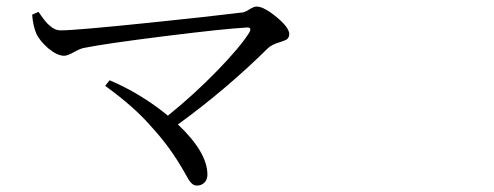

<svg xmlns="http://www.w3.org/2000/svg" viewBox="-20 -619 1540 598"><path d="M592.8 -41Q582 -41 573.2 -51.8Q567.4 -58.6 554.7 -82Q510.7 -160.2 452.1 -223.6Q398.4 -286.1 307.6 -351.6L321.3 -369.1Q419.9 -327.1 502.9 -258.8Q582 -322.3 655.3 -397.5Q726.6 -470.7 755.9 -516.6Q766.6 -535.2 747.1 -533.2Q675.8 -529.3 489.3 -505.9Q309.6 -483.4 241.2 -469.7Q230.5 -467.8 210.9 -457Q190.4 -445.3 179.7 -445.3Q158.2 -445.3 129.9 -468.8Q104.5 -491.2 93.8 -512.7Q83 -537.1 80.1 -573.2L99.6 -582Q102.5 -579.1 107.4 -571.3Q123 -548.8 133.8 -540Q150.4 -524.4 168.9 -524.4Q215.8 -524.4 451.2 -548.8Q622.1 -566.4 734.4 -580.1Q743.2 -581.1 756.8 -589.8Q770.5 -598.6 779.3 -598.6Q801.8 -598.6 841.3 -565.9Q880.9 -533.2 880.9 -512.7Q880.9 -502 873 -496.1Q868.2 -493.2 853.5 -488.3Q827.1 -480.5 815.4 -469.7Q682.6 -338.9 534.2 -231.4Q626 -144.5 626 -75.2Q626 -59.6 616.7 -50.3Q607.4 -41 592.8 -41Z"/></svg>

Font: Bpmf Zihi Box R
Style: R
Weight: 400
Foundry: But Ko
Version: Version 1.320